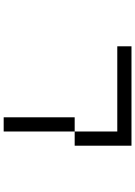

<svg xmlns="http://www.w3.org/2000/svg" viewBox="134 -943 732 1040"><g transform="rotate(90 500.0 -423.0)"><path d="M230.8 -692.3V-769.2H769.2V-461.5H692.3V-692.3ZM692.3 -461.5V-76.9H615.4V-461.5Z"/></g></svg>

Font: Mintsoda - Lime Green 13x16
Style: Regular
Weight: 400
Designer: Mintsoda-15
Version: Version 1.0